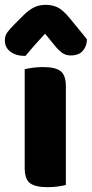

<svg xmlns="http://www.w3.org/2000/svg" viewBox="-46 -765 379 793"><path d="M150 8Q100 8 78 -8.5Q56 -25 56 -72V-479Q67 -482 87.5 -485Q108 -488 132 -488Q182 -488 204 -471.5Q226 -455 226 -408V-1Q215 2 194.5 5Q174 8 150 8ZM140 -626Q127 -611 116.5 -600Q106 -589 97 -578.5Q88 -568 79 -557.5Q70 -547 59 -534Q20 -534 -3 -551.5Q-26 -569 -26 -598Q-26 -618 -15 -632.5Q-4 -647 18 -669L52 -703Q71 -722 92.5 -733.5Q114 -745 143 -745Q169 -745 191 -735Q213 -725 242 -690L313 -603Q313 -575 296.5 -555.5Q280 -536 246 -536Q226 -536 211 -546.5Q196 -557 180 -577Z"/></svg>

Font: Baloo Chettan 2 ExtraBold
Style: Regular
Weight: 800
Designer: Maithili Shingre, Unnati Kotecha and Ek Type
Foundry: Ek Type
Version: Version 1.640;hotconv 1.0.111;makeotfexe 2.5.65597; ttfautoh